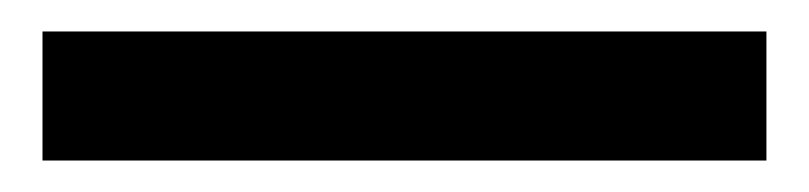

<svg xmlns="http://www.w3.org/2000/svg" viewBox="-20 -20 514 122"><path d="M467 0V82H7V0Z"/></svg>

Font: Plus Jakarta Display
Style: Regular
Weight: 400
Designer: Gumpita Rahayu
Foundry: Tokotype Studio
Version: Version 1.000;hotconv 1.0.109;makeotfexe 2.5.65596